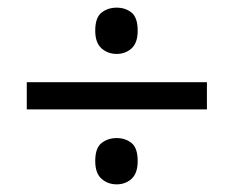

<svg xmlns="http://www.w3.org/2000/svg" viewBox="-20 -603 612 502"><path d="M285 -462Q262 -462 245.5 -476.5Q229 -491 229 -523Q229 -557 245.5 -570Q262 -583 285 -583Q308 -583 324 -570Q340 -557 340 -523Q340 -491 324 -476.5Q308 -462 285 -462ZM50 -317V-388H521V-317ZM285 -121Q262 -121 245.5 -135.5Q229 -150 229 -182Q229 -216 245.5 -229Q262 -242 285 -242Q308 -242 324 -229Q340 -216 340 -182Q340 -150 324 -135.5Q308 -121 285 -121Z"/></svg>

Font: Noto Sans Lydian
Style: Regular
Weight: 400
Designer: Monotype Design Team
Foundry: Monotype Imaging Inc.
Version: Version 2.002; ttfautohint (v1.8.4.7-5d5b)